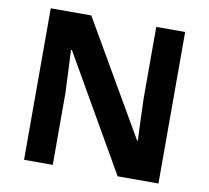

<svg xmlns="http://www.w3.org/2000/svg" viewBox="-79 -802 971 891"><g transform="rotate(10 406.5 -357.0)"><path d="M723.1 0H530.8L220.2 -540H215.8Q218.3 -489.3 220.7 -438Q223.1 -386.7 225.1 -335.9V0H89.8V-713.9H280.8L590.8 -179.2H594.2Q592.3 -228.5 590.3 -277.6Q588.4 -326.7 586.9 -376V-713.9H723.1Z"/></g></svg>

Font: Open Sans
Style: Bold
Weight: 700
Designer: Monotype Design Team
Foundry: Monotype Imaging Inc.
Version: Version 3.000; ttfautohint (v1.8.4)